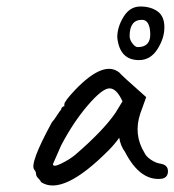

<svg xmlns="http://www.w3.org/2000/svg" viewBox="-20 -597 537 591"><path d="M417 -536Q379 -536 379 -486Q379 -475 387.5 -463.5Q396 -452 404 -452Q444 -452 442.5 -494Q441 -536 417 -536ZM408 -412Q348 -412 341 -482Q341 -514 360.5 -545.5Q380 -577 412 -577Q444 -577 465 -562Q486 -547 486 -513Q486 -479 464.5 -445.5Q443 -412 408 -412ZM357 -285Q339 -325 317 -325Q295 -325 250 -272.5Q205 -220 168 -149L143 -92Q143 -81 168.5 -93.5Q194 -106 211 -120Q297 -194 335 -249ZM86 -74Q69 -91 140 -221Q146 -227 155.5 -242Q165 -257 168 -259Q168 -263 171 -266.5Q174 -270 178 -270V-276Q178 -285 211 -320Q299 -412 347 -374Q353 -366 430 -298L412 -248Q390 -183 425 -126Q430 -115 445 -105Q460 -95 475 -93Q497 -89 497 -70Q497 -51 479 -47Q412 -38 365 -129Q351 -148 347 -173Q332 -152 315 -135Q174 7 107 -36Q104 -42 97.5 -48.5Q91 -55 91 -61.5Q91 -68 86 -74Z"/></svg>

Font: Caveat
Style: Regular
Weight: 400
Designer: Pablo Impallari
Foundry: Creative Lab NY
Version: Version 1.096; ttfautohint (v1.3)